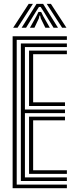

<svg xmlns="http://www.w3.org/2000/svg" viewBox="-20 -991 394 1011"><path d="M46.5 0V-800H332.2V-781H68V-19H332.2V0ZM133 -75.5V-376.5H322.2V-357.5H154.5V-94.5H332.2V-75.5ZM89.8 -37.8V-762.2H332.2V-743.2H111.2V-414.2H322.2V-395.2H111.2V-56.8H332.2V-37.8ZM133 -433V-724.5H332.2V-705.5H154.5V-452H322.2V-433ZM49.2 -844.8 131.2 -970.8H153.5L72.2 -844.8ZM93.8 -844.8 172.5 -970.8H207L285.5 -844.8H262L211.8 -927L194 -954.5H185.2L167.5 -927L117.2 -844.8ZM137.5 -844.8 171.8 -906.2 182.5 -928H196.8L207.5 -906.2L242.5 -844.8H218.8L194.8 -893.8L191.2 -909.2H188L184.5 -893.8L161.2 -844.8ZM307.2 -844.8 225.8 -970.8H248L330 -844.8Z"/></svg>

Font: Big Shoulders Inline Display Thin
Style: Bold
Weight: 700
Version: Version 2.002